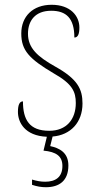

<svg xmlns="http://www.w3.org/2000/svg" viewBox="-20 -562 412 803"><path d="M172 221C228 221 266 194 266 130C266 75 227 57 190 49L200 9C275 3 325 -50 325 -129C325 -189 305 -231 212 -283C137 -325 97 -361 97 -421C97 -475 127 -517 194 -517C257 -517 291 -486 291 -405C306 -405 312 -420 312 -447C312 -495 275 -542 196 -542C117 -542 69 -493 69 -422C69 -351 102 -316 205 -255C283 -211 297 -178 297 -131C297 -63 258 -15 186 -15C103 -15 76 -61 76 -138C62 -138 55 -124 55 -94C55 -51 83 6 176 10L162 68C215 73 241 91 241 132C241 179 212 198 169 198C150 198 135 195 114 189V211C135 218 153 221 172 221Z"/></svg>

Font: Noto Serif Thai SemiCondensed Thin
Style: Regular
Weight: 100
Width: 4
Designer: Monotype Design Team
Foundry: Monotype Imaging Inc.
Version: Version 2.002